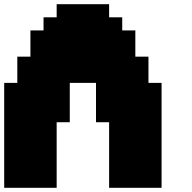

<svg xmlns="http://www.w3.org/2000/svg" viewBox="-20 -895 915 915"><path d="M500 0H750V-500H687.5V-625H625V-750H562.5V-812.5H500V-875H250V-812.5H187.5V-750H125V-625H62.5V-500H0V0H250V-312.5H312.5V-500H437.5V-312.5H500Z"/></svg>

Font: Faithful 32x
Style: Bold
Weight: 400
Foundry: Faithful Resource Pack
Version: Version 1.0; January 27, 2023